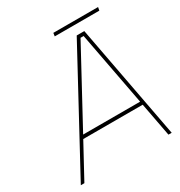

<svg xmlns="http://www.w3.org/2000/svg" viewBox="-189 -944 1005 1074"><g transform="rotate(-30 313.5 -407.5)"><path d="M310 -794 313 -815H602L598 -794ZM20 0 419 -737H468L607 0H586L545 -217H161L43 0ZM173 -239H541L451 -715H431Z"/></g></svg>

Font: Tomorrow Thin
Style: Italic
Weight: 250
Italic angle: -10°
Designer: Tony de Marco, Monica Rizzolli
Foundry: Just in Type
Version: Version 2.002